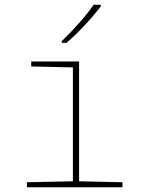

<svg xmlns="http://www.w3.org/2000/svg" viewBox="-20 -786 603 806"><path d="M239 -613V-606H259C310 -649 368 -713 403 -759V-766H373C343 -721 284 -656 239 -613ZM93 0H494V-21L312 -25V-528H111V-507L286 -503V-25L93 -21Z"/></svg>

Font: Noto Sans Mono SemiCondensed Thin
Style: Regular
Weight: 100
Width: 4
Designer: Monotype Design Team
Foundry: Monotype Imaging Inc.
Version: Version 2.014